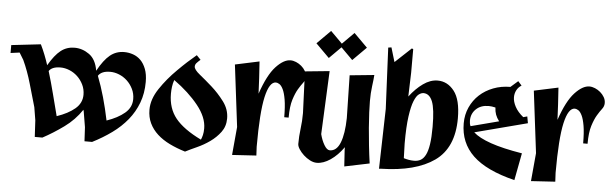

<svg xmlns="http://www.w3.org/2000/svg" viewBox="-73 -1046 4012 1258"><g transform="rotate(5 1932.5 -417.5)"><path d="M185 5 179 -104 165 -189Q145 -258 121.5 -340Q98 -422 66 -491L38 -537L-21 -529V-581L172 -603Q188 -570 201 -537Q214 -504 225 -470Q265 -539 304 -569.5Q343 -600 394 -600Q446 -600 491 -568Q536 -536 548 -462Q588 -535 628 -567.5Q668 -600 721 -600Q751 -600 779.5 -590Q808 -580 829.5 -558.5Q851 -537 864.5 -502Q878 -467 878 -417Q878 -342 854.5 -279.5Q831 -217 789 -165.5Q747 -114 689 -72Q631 -30 562 5H512L507 -87L490 -189Q489 -192 488.5 -194.5Q488 -197 487 -200Q441 -131 372.5 -81.5Q304 -32 235 5ZM314 -463Q286 -463 267 -455.5Q248 -448 238 -433Q260 -361 278.5 -288Q297 -215 316 -143Q390 -168 434.5 -205.5Q479 -243 479 -298Q479 -334 464 -364.5Q449 -395 425.5 -417Q402 -439 372.5 -451Q343 -463 314 -463ZM641 -463Q611 -463 591.5 -454.5Q572 -446 562 -430Q587 -366 607.5 -293.5Q628 -221 644 -143Q717 -168 761.5 -205.5Q806 -243 806 -298Q806 -334 791 -364.5Q776 -395 752.5 -417Q729 -439 699.5 -451Q670 -463 641 -463Z M1196 -621 1223 -593Q1207 -579 1198 -569Q1189 -559 1189 -546Q1189 -526 1227 -495.5Q1265 -465 1309.5 -425.5Q1354 -386 1392 -335.5Q1430 -285 1430 -225Q1430 -173 1401.5 -135Q1373 -97 1333.5 -69Q1294 -41 1249.5 -21Q1205 -1 1174 15Q1118 -2 1071 -25Q1024 -48 990 -79Q956 -110 937 -149.5Q918 -189 918 -239Q918 -307 965 -377.5Q1012 -448 1076 -511Q1109 -544 1137 -569.5Q1165 -595 1196 -621ZM1049 -355Q1049 -259 1101.5 -194Q1154 -129 1271 -72Q1277 -85 1281.5 -103.5Q1286 -122 1286 -147Q1286 -220 1224 -297.5Q1162 -375 1063 -446Q1055 -424 1052 -400.5Q1049 -377 1049 -355Z M1483 10 1500 -175 1450 -582 1609 -616 1616 -507 1621 -405Q1664 -531 1715 -586Q1766 -641 1811 -641Q1829 -641 1848 -633Q1867 -625 1883 -611.5Q1899 -598 1909.5 -580Q1920 -562 1920 -541Q1920 -520 1906 -502Q1892 -484 1875.5 -456.5Q1859 -429 1845 -384.5Q1831 -340 1831 -266H1802Q1802 -337 1794.5 -381Q1787 -425 1775.5 -448.5Q1764 -472 1751 -480Q1738 -488 1728 -488Q1685 -488 1662 -386Q1639 -284 1639 -58L1642 0Z M1909 -100Q1909 -151 1915.5 -200.5Q1922 -250 1922 -304L1911 -577L2072 -593L2053 -177Q2063 -137 2081 -106.5Q2099 -76 2118 -76Q2163 -76 2186 -134Q2209 -192 2211 -296L2205 -577L2366 -593Q2364 -564 2358 -519Q2352 -474 2352 -421Q2352 -393 2354 -346.5Q2356 -300 2360.5 -245Q2365 -190 2371.5 -129.5Q2378 -69 2386 -13L2222 21L2215 -88V-105Q2176 -50 2129.5 -18.5Q2083 13 2040 13Q2018 13 1995 1Q1972 -11 1953 -28.5Q1934 -46 1921.5 -65.5Q1909 -85 1909 -100ZM1970 -767 2059 -856 2136 -779 2213 -856 2302 -767 2213 -678 2136 -755 2059 -678Z M2450 16 2460 -378 2441 -780 2462 -783 2490 -689 2596 -788 2605 -784V-629L2600 -472Q2641 -526 2688 -559.5Q2735 -593 2783 -593Q2848 -593 2892 -536.5Q2936 -480 2936 -358Q2936 -164 2813.5 -77Q2691 10 2463 15ZM2697 -503Q2684 -503 2667.5 -491.5Q2651 -480 2636.5 -444.5Q2622 -409 2612.5 -341.5Q2603 -274 2603 -164L2606 -67Q2622 -62 2639 -59Q2656 -56 2674 -56Q2698 -56 2716.5 -66Q2735 -76 2748.5 -101.5Q2762 -127 2769 -172.5Q2776 -218 2776 -288Q2776 -406 2756.5 -454.5Q2737 -503 2697 -503Z M3374 -166 3340 13Q3153 -33 3065 -117Q2977 -201 2977 -329Q2977 -386 2999 -434.5Q3021 -483 3059 -518Q3097 -553 3149 -573Q3201 -593 3261 -593L3309 -635L3333 -608Q3312 -595 3301 -574Q3290 -553 3290 -528Q3290 -499 3307.5 -466Q3325 -433 3362 -403L3388 -410L3396 -366L3051 -276Q3088 -242 3167 -214.5Q3246 -187 3374 -166ZM3016 -350Q3016 -341 3017.5 -332Q3019 -323 3023 -314L3207 -362Q3191 -383 3183.5 -403.5Q3176 -424 3175 -450Q3163 -453 3151.5 -454.5Q3140 -456 3130 -456Q3079 -456 3047.5 -426Q3016 -396 3016 -350Z M3449 10 3466 -175 3416 -582 3575 -616 3582 -507 3587 -405Q3630 -531 3681 -586Q3732 -641 3777 -641Q3795 -641 3814 -633Q3833 -625 3849 -611.5Q3865 -598 3875.5 -580Q3886 -562 3886 -541Q3886 -520 3872 -502Q3858 -484 3841.5 -456.5Q3825 -429 3811 -384.5Q3797 -340 3797 -266H3768Q3768 -337 3760.5 -381Q3753 -425 3741.5 -448.5Q3730 -472 3717 -480Q3704 -488 3694 -488Q3651 -488 3628 -386Q3605 -284 3605 -58L3608 0Z"/></g></svg>

Font: Trickster
Style: Regular
Weight: 400
Designer: Jean-Baptiste Morizot
Foundry: Jean-Baptiste Morizot
Version: Version 2.000;PS 2.0;hotconv 1.0.88;makeotf.lib2.5.647800